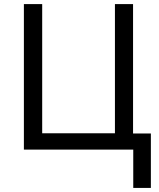

<svg xmlns="http://www.w3.org/2000/svg" viewBox="-20 -734 781 942"><path d="M632.8 -79.1H720.2V188H633.8V0H97.2V-713.9H187V-80.1H543.9V-713.9H632.8Z"/></svg>

Font: NotoPenekeko
Style: Regular
Weight: 400
Designer: Monotype Design team
Foundry: Monotype Imaging Inc.
Version: Version 1.04